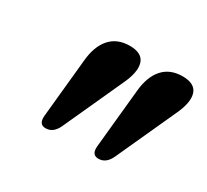

<svg xmlns="http://www.w3.org/2000/svg" viewBox="-87 -919 682 633"><g transform="rotate(30 254.0 -603.0)"><path d="M142 -415Q115.5 -415 118.5 -448.5L140.5 -671Q145.5 -728 172.8 -758.8Q200 -789.5 247.5 -789.5Q295 -789.5 304.8 -758Q314.5 -726.5 288 -671.5L186 -448Q170.5 -415 142 -415ZM343 -415Q316.5 -415 319.5 -448.5L341.5 -671Q346.5 -728 373.8 -758.8Q401 -789.5 448.5 -789.5Q496 -789.5 505.8 -758Q515.5 -726.5 489 -671.5L387 -448Q371.5 -415 343 -415Z"/></g></svg>

Font: Fraunces 72pt Soft
Style: Bold Italic
Weight: 700
Italic angle: -16°
Version: Version 1.000;[b76b70a41]